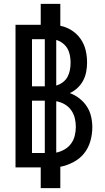

<svg xmlns="http://www.w3.org/2000/svg" viewBox="-20 -863 540 990"><path d="M190 107V0H60V-735H190V-843H291V-730Q322 -724 349.5 -706.5Q377 -689 395.5 -662.5Q414 -636 421.5 -604.5Q429 -573 429 -541Q429 -517 424.5 -493Q420 -469 409 -448Q398 -427 380 -410Q362 -393 340 -383Q367 -373 389.5 -355.5Q412 -338 427.5 -314.5Q443 -291 449.5 -263Q456 -235 456 -207Q456 -171 446 -135.5Q436 -100 413.5 -72Q391 -44 358.5 -27Q326 -10 291 -3V107ZM211 -418V-661H145V-418ZM270 -422Q288 -427 303.5 -438.5Q319 -450 328 -466.5Q337 -483 340.5 -502Q344 -521 344 -540Q344 -558 340.5 -577Q337 -596 328 -612Q319 -628 303.5 -640Q288 -652 270 -657ZM211 -74V-344H145V-74ZM270 -76Q293 -81 313 -92.5Q333 -104 346.5 -122.5Q360 -141 365.5 -163.5Q371 -186 371 -209Q371 -232 365.5 -254.5Q360 -277 346.5 -295.5Q333 -314 313 -325.5Q293 -337 270 -341Z"/></svg>

Font: Zed Mono Semibold
Style: Regular
Weight: 600
Monospace: yes
Designer: Belleve Invis
Foundry: Belleve Invis
Version: Version 1.0.0; ttfautohint (v1.8.4)